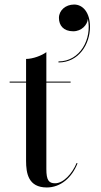

<svg xmlns="http://www.w3.org/2000/svg" viewBox="-20 -820 444 847"><path d="M240 -741C240 -708 260 -682 303 -682C340 -682 366 -710.5 367.5 -737C386.5 -649 334 -549 238 -549V-544.5C328 -544.5 377 -625.5 377 -701.5C377 -764.5 346 -800 307 -800C269 -800 240 -774 240 -741ZM322 -99.5 318 -101C298.5 -54 260 -11.5 223 -11.5C195.5 -11.5 184.5 -24.5 184.5 -74.5V-455.5H291.5V-460H184.5V-590C164.5 -575 125 -560 95 -560V-460H22.5V-455.5H95V-111C95 -56 104.5 7 186.5 7C248 7 297.5 -37 322 -99.5Z"/></svg>

Font: Bodoni* 36pt
Style: Regular
Weight: 400
Version: Version 2.3